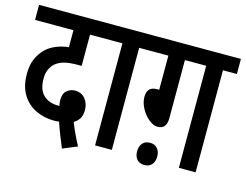

<svg xmlns="http://www.w3.org/2000/svg" viewBox="-94 -774 1261 985"><g transform="rotate(15 536.0 -281.0)"><path d="M304 60Q290 26 276.5 -8Q263 -42 254 -70Q240 -68 227 -68Q174 -68 129.5 -89.5Q85 -111 58 -154.5Q31 -198 31 -264Q31 -313 46 -345.5Q61 -378 84 -401Q107 -423 138 -435.5Q169 -448 204 -452V-542H0V-622H414V-542H292V-376H269Q226 -376 199 -368.5Q172 -361 153 -345Q138 -331 129 -311Q120 -291 120 -263Q120 -204 149.5 -176Q179 -148 228 -148Q232 -148 235 -148Q231 -166 231 -179Q231 -214 250 -229.5Q269 -245 292 -245Q328 -245 347.5 -220Q367 -195 367 -163Q367 -132 355.5 -114.5Q344 -97 327 -88Q337 -61 351.5 -30.5Q366 0 381 28Z M553 -542V0H464V-542H402V-622H627V-542Z M796 -542V-234Q796 -175 749 -175Q726 -175 701.5 -195Q677 -215 660.5 -245.5Q644 -276 644 -307Q644 -331 656 -346Q668 -361 701 -361L708 -360V-542H615V-622H1072V-542H998V0H909V-542ZM680 -27Q680 -53 694 -69.5Q708 -86 734 -86Q759 -86 773 -69.5Q787 -53 787 -27Q787 0 773 16Q759 32 734 32Q708 32 694 16Q680 0 680 -27Z"/></g></svg>

Font: Noto Sans ExtraCondensed Medium
Style: Regular
Weight: 500
Width: 2
Designer: Monotype Design Team
Foundry: Monotype Imaging Inc.
Version: Version 2.013; ttfautohint (v1.8.4.7-5d5b)